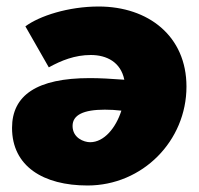

<svg xmlns="http://www.w3.org/2000/svg" viewBox="-20 -557 612 590"><path d="M283 -537C190 -537 101 -508 58 -476L130 -350C168 -371 210 -388 259 -388C308 -388 351 -366 362 -312C322 -315 287 -317 256 -317C93 -317 17 -264 17 -164C17 -46 113 13 249 13C418 13 553 -124 553 -291C553 -446 436 -537 283 -537ZM203 -170C203 -204 237 -220 302 -220C319 -220 336 -219 353 -217C336 -164 300 -120 257 -120C238 -120 203 -133 203 -170Z"/></svg>

Font: Fixel Text 20240404 Black
Style: Italic
Weight: 900
Width: 4
Italic angle: -10°
Designer: AlfaBravo + MacPaw
Foundry: Kyrylo Tkachov, Marchela Mozhyna, Serhii Makarenko, Maria Weinstein, Zakhar Kryvoshyya
Version: Version 1.211;Glyphs 3.2 (3225)